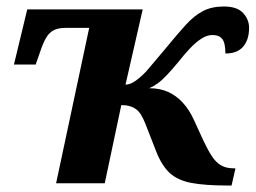

<svg xmlns="http://www.w3.org/2000/svg" viewBox="-20 -565 788 592"><path d="M681 7Q612 7 570 -1Q528 -9 503.5 -31.5Q479 -54 462 -97L428 -184Q422 -199 415.5 -210Q409 -221 400.5 -227.5Q392 -234 380.5 -237.5Q369 -241 354 -241L303 0H153L255 -479H182Q160 -479 146 -472Q132 -465 122.5 -449Q113 -433 104 -406L90 -366H23L64 -536H420L367 -304Q374 -304 382 -307Q390 -310 399 -316.5Q408 -323 419 -333Q430 -343 442 -358L491 -416Q527 -460 553 -488.5Q579 -517 606 -531Q633 -545 670 -545Q711 -545 729.5 -525Q748 -505 748 -479Q748 -443 730 -421.5Q712 -400 675 -400Q675 -432 665.5 -444.5Q656 -457 635 -457Q618 -457 600.5 -445.5Q583 -434 565.5 -415.5Q548 -397 530 -374Q510 -350 495 -334Q480 -318 467 -308.5Q454 -299 440 -293Q473 -293 498.5 -281.5Q524 -270 544 -248Q564 -226 578 -195L606 -134Q620 -104 632.5 -84.5Q645 -65 661 -55.5Q677 -46 700 -46H706L694 7Z"/></svg>

Font: Noto Serif
Style: Italic
Weight: 400
Italic angle: -12°
Designer: Monotype Design Team
Foundry: Monotype Imaging Inc.
Version: Version 2.013